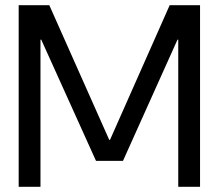

<svg xmlns="http://www.w3.org/2000/svg" viewBox="-20 -720 844 740"><path d="M52 0V-700H170L401 -181H404L634 -700H751V0H667V-567H664L454 -100H350L139 -567H136V0Z"/></svg>

Font: DM Sans 36pt
Style: Regular
Weight: 400
Designer: Colophon Foundry, Jonny Pinhorn
Foundry: Colophon Foundry
Version: Version 4.004;gftools[0.9.30]